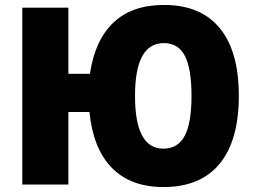

<svg xmlns="http://www.w3.org/2000/svg" viewBox="-20 -745 1026 775"><path d="M640 10Q508 10 432 -67Q356 -144 341 -293H256V0H70V-714H256V-447H343Q363 -583 438 -654Q513 -725 642 -725Q790 -725 867 -631.5Q944 -538 944 -358Q944 -178 866.5 -84Q789 10 640 10ZM639 -145Q699 -145 726 -197.5Q753 -250 753 -358Q753 -467 726.5 -519Q700 -571 641 -571Q525 -571 525 -358Q525 -145 639 -145Z"/></svg>

Font: Noto Sans SemiCondensed Black
Style: Regular
Weight: 900
Width: 4
Designer: Monotype Design Team
Foundry: Monotype Imaging Inc.
Version: Version 2.013; ttfautohint (v1.8.4.7-5d5b)